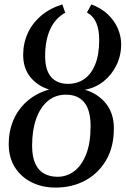

<svg xmlns="http://www.w3.org/2000/svg" viewBox="-20 -839 570 870"><path d="M232 11Q172 11 123.8 -12.8Q75.5 -36.5 47.5 -80.8Q19.5 -125 19.5 -187Q19.5 -245 40.8 -294.8Q62 -344.5 103 -380.5Q144 -416.5 202.5 -433.5Q150 -449.5 117.5 -489.8Q85 -530 85 -590.5Q85 -643 105.8 -688.5Q126.5 -734 166.2 -767.8Q206 -801.5 262.5 -819L275.5 -781.5Q229 -755 206.8 -705Q184.5 -655 184.5 -585Q184.5 -521 211.8 -490Q239 -459 288.5 -459Q330.5 -459 362.2 -481.2Q394 -503.5 411.8 -548Q429.5 -592.5 429.5 -658.5Q429.5 -704 416.5 -735Q403.5 -766 374 -782.5L394 -819Q438.5 -802.5 468.8 -773.8Q499 -745 514 -709.8Q529 -674.5 529 -638.5Q529 -587 507.5 -543.2Q486 -499.5 449 -470Q412 -440.5 364.5 -432.5Q423.5 -415 459.8 -370.2Q496 -325.5 496 -257Q496 -173 460.8 -113Q425.5 -53 366 -21Q306.5 11 232 11ZM240.5 -38Q282.5 -38 316.2 -63.2Q350 -88.5 370.2 -139.5Q390.5 -190.5 390.5 -268Q390.5 -339.5 362 -374.8Q333.5 -410 278.5 -410Q230.5 -410 196.2 -381Q162 -352 143.8 -300.2Q125.5 -248.5 125.5 -179.5Q125.5 -128 140.2 -96.8Q155 -65.5 181 -51.8Q207 -38 240.5 -38Z"/></svg>

Font: Merriweather 48pt
Style: Italic
Weight: 400
Italic angle: -7.8°
Version: Version 2.101